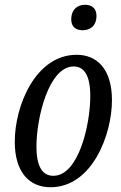

<svg xmlns="http://www.w3.org/2000/svg" viewBox="-20 -776 509 806"><path d="M327 -649C355 -649 385 -664 385 -710C385 -742 364 -756 337 -756C304 -756 279 -735 279 -695C279 -663 299 -649 327 -649ZM192 10C367 10 450 -211 450 -355C450 -490 384 -546 302 -546C129 -546 42 -332 42 -181C42 -53 103 10 192 10ZM204 -38C161 -38 133 -72 133 -161C133 -282 185 -497 289 -497C332 -497 359 -462 359 -372C359 -253 310 -38 204 -38Z"/></svg>

Font: Noto Serif ExtraCondensed
Style: Italic
Weight: 400
Width: 2
Italic angle: -12°
Designer: Monotype Design Team
Foundry: Monotype Imaging Inc.
Version: Version 2.014